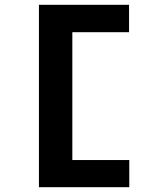

<svg xmlns="http://www.w3.org/2000/svg" viewBox="-20 -689 640 799"><path d="M142 90V-669H517V-555H281V-23H518V90Z"/></svg>

Font: Inconsolata Expanded Black
Style: Regular
Weight: 900
Width: 7
Monospace: yes
Designer: Raph Levien, Cyreal, Brenton Simpson
Foundry: Raph Levien, Cyreal, Google
Version: Version 3.001; ttfautohint (v1.8.2.53-6de2)